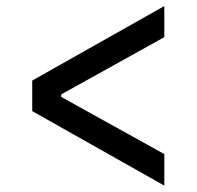

<svg xmlns="http://www.w3.org/2000/svg" viewBox="-20 -617 640 625"><path d="M514.9 -12.8V-115.4L179.3 -301.5V-309.7L514.9 -496.1V-597.3L84.9 -354.8V-255.3Z"/></svg>

Font: Margiela Mono Medium
Style: Regular
Weight: 500
Designer: Mike Abbink, Paul van der Laan, Pieter van Rosmalen
Foundry: Bold Monday
Version: Version 2.003 2021